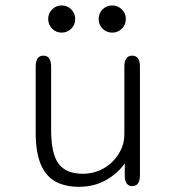

<svg xmlns="http://www.w3.org/2000/svg" viewBox="-20 -690 659 721"><path d="M143 -481Q172 -481 172 -439.5V-201.5Q172 -113.5 199.8 -75.5Q227.5 -37.5 290.5 -37.5Q334.5 -37.5 370 -58.2Q405.5 -79 426.2 -113Q447 -147 447 -186V-439.5Q447 -481 476.5 -481Q505.5 -481 505.5 -439.5V-32.5Q505.5 9 476.5 9Q452 9 448.5 -24V-76.5Q422 -38.5 377.5 -13.5Q333 11.5 276 11.5Q223.5 11.5 187.2 -9Q151 -29.5 132.5 -74.5Q114 -119.5 114 -193V-439.5Q114 -481 143 -481ZM211.5 -567.5Q190.5 -567.5 175.8 -582.2Q161 -597 161 -618.5Q161 -640 175.8 -654.8Q190.5 -669.5 211.5 -669.5Q232.5 -669.5 247.5 -654.8Q262.5 -640 262.5 -618.5Q262.5 -597 247.5 -582.2Q232.5 -567.5 211.5 -567.5ZM401.5 -567.5Q380 -567.5 365.2 -582.2Q350.5 -597 350.5 -618.5Q350.5 -640 365.2 -654.8Q380 -669.5 401.5 -669.5Q422.5 -669.5 437.5 -654.8Q452.5 -640 452.5 -618.5Q452.5 -597 437.5 -582.2Q422.5 -567.5 401.5 -567.5Z"/></svg>

Font: Sono ExtraLight Monospace Light
Style: Regular
Weight: 300
Version: Version 2.112